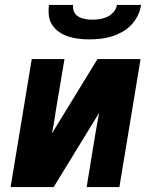

<svg xmlns="http://www.w3.org/2000/svg" viewBox="-20 -760 640 780"><path d="M23 0 109 -520H242L207 -312Q204 -289 200 -265.5Q196 -242 191 -218L376 -520H551L465 0H332L366 -208Q370 -231 374 -254.5Q378 -278 383 -302L198 0ZM343 -600Q321 -600 299.5 -602.5Q278 -605 258 -611.5Q238 -618 221 -629.5Q204 -641 192.5 -658Q181 -675 178.5 -696.5Q176 -718 179 -740H277Q275 -725 281 -712Q287 -699 299.5 -692Q312 -685 326.5 -682.5Q341 -680 356 -680Q371 -680 386.5 -682.5Q402 -685 416.5 -692Q431 -699 442 -712Q453 -725 455 -740H553Q550 -718 539.5 -696.5Q529 -675 512.5 -658Q496 -641 475 -629.5Q454 -618 432 -611.5Q410 -605 387.5 -602.5Q365 -600 343 -600Z"/></svg>

Font: Iosevka Aile Extrabold Oblique
Style: Regular
Weight: 800
Italic angle: -9°
Designer: Belleve Invis
Foundry: Belleve Invis
Version: Version 31.1.0; ttfautohint (v1.8.4)